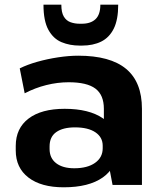

<svg xmlns="http://www.w3.org/2000/svg" viewBox="-20 -787 687 817"><path d="M422 -194V-324Q422 -383 386 -410Q350 -437 272 -437Q225 -437 177 -425Q129 -413 85 -390L64 -496Q96 -512 138.5 -524Q181 -536 227 -543Q273 -550 313 -550Q449 -550 516.5 -494Q584 -438 584 -324V0H459ZM251 10Q155 10 101 -31.5Q47 -73 47 -147V-166Q47 -241 101.5 -282.5Q156 -324 255 -324Q359 -324 418 -283.5Q477 -243 477 -169V-149Q477 -74 417.5 -32Q358 10 251 10ZM296 -71Q352 -71 384.5 -94Q417 -117 417 -156V-167Q417 -203 386 -224Q355 -245 299 -245Q248 -245 219.5 -225Q191 -205 191 -164V-153Q191 -114 219 -92.5Q247 -71 296 -71ZM319 -593Q277 -593 242 -607.5Q207 -622 186 -660Q165 -698 165 -767H241Q241 -734 251.5 -716.5Q262 -699 280 -692.5Q298 -686 319 -686H328Q366 -686 386.5 -705.5Q407 -725 407 -767H483Q483 -703 464 -665Q445 -627 410.5 -610Q376 -593 329 -593Z"/></svg>

Font: Pathway Extreme 28pt
Style: Bold
Weight: 700
Designer: Eduardo Rodriguez Tunni
Foundry: Eduardo Rodriguez Tunni
Version: Version 1.001;gftools[0.9.26]